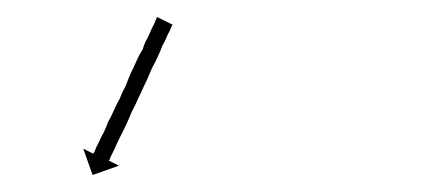

<svg xmlns="http://www.w3.org/2000/svg" viewBox="-20 -286 524 226"><path d="M182 -255Q181 -253 180 -250Q178 -247 176 -242Q174 -237 171 -232Q169 -226 166 -220Q163 -213 159 -206Q156 -199 153 -192Q149 -184 146 -177Q142 -169 139 -162Q135 -155 132 -147Q129 -140 126 -134Q123 -128 120 -122Q117 -116 115 -111Q113 -107 111 -103Q110 -101 109 -98Q108 -97 108 -97L120 -91L89 -80L78 -111L90 -105Q90 -106 91 -107Q92 -109 93 -112Q95 -116 97 -120Q99 -125 102 -130Q105 -136 107 -142Q111 -149 114 -156Q117 -163 121 -170Q124 -178 128 -185Q131 -193 134 -200Q138 -208 141 -215Q144 -222 148 -228Q150 -235 153 -240Q156 -246 158 -251Q160 -255 162 -259Q163 -262 164 -264Q164 -265 165 -266L183 -257Q183 -256 182 -255Z"/></svg>

Font: FRB American Cursive Just Arrows
Style: Italic
Weight: 400
Italic angle: -25°
Version: Version 2.0;Modular Font Editor K font №1